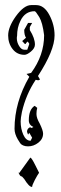

<svg xmlns="http://www.w3.org/2000/svg" viewBox="-20 -732 240 753"><path d="M133 -55V-54Q127 -46 116.5 -26Q106 -6 106 1H105Q94 1 75 -30L66 -40H65Q63 -40 60.5 -42Q58 -44 56.5 -47Q55 -50 53.5 -53Q52 -56 51 -57L55 -53L99 -114Q104 -113 118 -85ZM89 -569Q88 -569 84.5 -565.5Q81 -562 81 -560Q81 -559 77 -560L67 -571L82 -584Q75 -594 75 -615L90 -642H106L97 -626V-614Q117 -582 117 -557Q117 -543 101.5 -530Q86 -517 76 -517Q47 -517 29.5 -539.5Q12 -562 12 -593Q12 -626 42 -668Q74 -712 102 -712H122Q153 -712 173.5 -673.5Q194 -635 194 -593Q194 -534 129 -434L137 -420L130 -417L120 -419Q82 -362 66 -293Q61 -268 61 -256Q61 -227 71.5 -203.5Q82 -180 100 -180L106 -192L95 -211L90 -204L86 -215Q86 -228 98 -233L104 -230L111 -234Q93 -242 93 -260Q93 -303 116 -317L126 -309Q123 -298 123 -285Q123 -269 136 -247Q149 -220 149 -208Q149 -187 130.5 -172.5Q112 -158 90 -158Q79 -158 71 -161.5Q63 -165 59.5 -170Q56 -175 50 -185Q37 -207 37 -227Q37 -331 95 -431L84 -442L102 -446Q153 -515 153 -594Q147 -643 134 -665Q120 -688 116 -688Q78 -688 60 -650Q47 -624 47 -591Q46 -588 46 -582Q46 -566 55 -551.5Q64 -537 75 -537H87L95 -560Z"/></svg>

Font: Bukvitsa
Style: Regular
Weight: 500
Foundry: Ponomar Technologies, Inc.
Version: Version 1.1